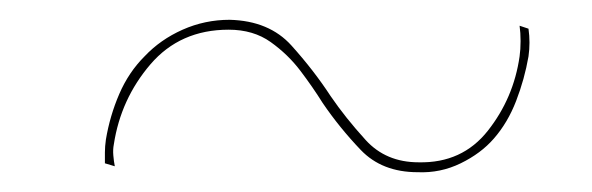

<svg xmlns="http://www.w3.org/2000/svg" viewBox="-20 -347 598 194"><path d="M86 -182Q86 -187 86 -193Q86 -199 87 -206Q91 -230 100.5 -252Q110 -274 126 -290Q142 -307 164.5 -317Q187 -327 212 -327Q252 -326 274.5 -301Q297 -276 314 -250Q329 -228 349.5 -205.5Q370 -183 403 -183Q447 -182 473 -215Q499 -248 505 -290Q506 -297 506 -305.5Q506 -314 505 -321L514 -318Q515 -311 515 -304Q515 -297 514 -290Q510 -267 501.5 -245Q493 -223 479 -207Q466 -192 445.5 -182Q425 -172 402 -173Q366 -173 344.5 -195.5Q323 -218 306 -243Q296 -259 283.5 -275.5Q271 -292 253.5 -304.5Q236 -317 211 -317Q162 -317 132 -282Q102 -247 95 -201Q94 -196 94.5 -190Q95 -184 96 -179Z"/></svg>

Font: Jost Thin
Style: Italic
Weight: 200
Italic angle: -5°
Version: Version 3.710